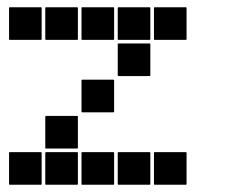

<svg xmlns="http://www.w3.org/2000/svg" viewBox="-20 -515 640 530"><path d="M407 -495H493Q495 -495 495 -493V-407Q495 -405 493 -405H407Q405 -405 405 -407V-493Q405 -495 407 -495ZM307 -495H393Q395 -495 395 -493V-407Q395 -405 393 -405H307Q305 -405 305 -407V-493Q305 -495 307 -495ZM207 -495H293Q295 -495 295 -493V-407Q295 -405 293 -405H207Q205 -405 205 -407V-493Q205 -495 207 -495ZM107 -495H193Q195 -495 195 -493V-407Q195 -405 193 -405H107Q105 -405 105 -407V-493Q105 -495 107 -495ZM7 -495H93Q95 -495 95 -493V-407Q95 -405 93 -405H7Q5 -405 5 -407V-493Q5 -495 7 -495ZM307 -395H393Q395 -395 395 -393V-307Q395 -305 393 -305H307Q305 -305 305 -307V-393Q305 -395 307 -395ZM207 -295H293Q295 -295 295 -293V-207Q295 -205 293 -205H207Q205 -205 205 -207V-293Q205 -295 207 -295ZM107 -195H193Q195 -195 195 -193V-107Q195 -105 193 -105H107Q105 -105 105 -107V-193Q105 -195 107 -195ZM407 -95H493Q495 -95 495 -93V-7Q495 -5 493 -5H407Q405 -5 405 -7V-93Q405 -95 407 -95ZM307 -95H393Q395 -95 395 -93V-7Q395 -5 393 -5H307Q305 -5 305 -7V-93Q305 -95 307 -95ZM207 -95H293Q295 -95 295 -93V-7Q295 -5 293 -5H207Q205 -5 205 -7V-93Q205 -95 207 -95ZM107 -95H193Q195 -95 195 -93V-7Q195 -5 193 -5H107Q105 -5 105 -7V-93Q105 -95 107 -95ZM7 -95H93Q95 -95 95 -93V-7Q95 -5 93 -5H7Q5 -5 5 -7V-93Q5 -95 7 -95Z"/></svg>

Font: Pixel Panel Black
Style: Regular
Weight: 900
Monospace: yes
Designer: Óliver Lalan
Foundry: Óliver Lalan
Version: Version 1.000; ttfautohint (v1.8.4.7-5d5b-dirty);gftools[0.9